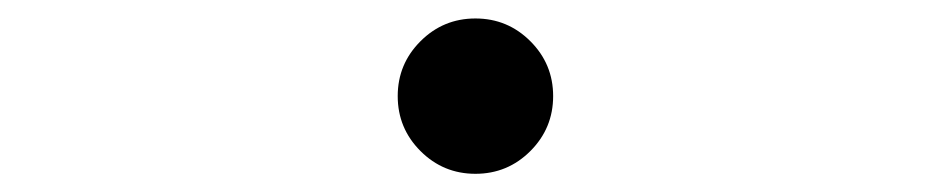

<svg xmlns="http://www.w3.org/2000/svg" viewBox="-20 -485 1040 210"><path d="M585 -379.9Q585 -344.7 560.1 -319.8Q535.2 -294.9 500 -294.9Q464.8 -294.9 439.9 -319.8Q415 -344.7 415 -379.9Q415 -415 439.9 -439.9Q464.8 -464.8 500 -464.8Q535.2 -464.8 560.1 -439.9Q585 -415 585 -379.9Z"/></svg>

Font: Source Han Serif CN ExtraLight
Style: Regular
Weight: 250
Designer: Ryoko NISHIZUKA  (kana & ideographs); Frank Grießhammer (Latin, Greek & Cyrillic); Wenlong ZHANG  (bopomofo); Sandoll Co
Foundry: Adobe Systems Incorporated
Version: Version 1.001;PS 1.001;hotconv 16.6.54;makeotf.lib2.5.65590